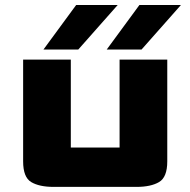

<svg xmlns="http://www.w3.org/2000/svg" viewBox="-20 -744 761 767"><path d="M72.4 -99.4V-505.8H262.9V-154.7Q262.9 -154.7 262.9 -154.7Q262.9 -154.7 262.9 -154.7H457.7Q457.7 -154.7 457.7 -154.7Q457.7 -154.7 457.7 -154.7V-505.8H648.2V-99.4Q648.2 -35.9 615.4 -16.7Q582.7 2.6 525.2 2.6H194.4Q136.9 2.6 104.6 -16.7Q72.4 -35.9 72.4 -99.4ZM153.6 -546.1 284.2 -724H450.1L292.7 -546.1ZM406.3 -546.1 536.9 -724H702.8L545.4 -546.1Z"/></svg>

Font: Science Gothic
Style: Regular
Weight: 400
Designer: Thomas Phinney, Vassil Kateliev, Brandon Buerkle
Foundry: Font Detective LLC
Version: Version 1.018